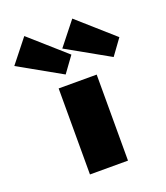

<svg xmlns="http://www.w3.org/2000/svg" viewBox="-260 -772 743 861"><g transform="rotate(-20 111.5 -342.0)"><path d="M301 -458.5 97.5 -573 185.5 -684 355.5 -533.5ZM72 -458.5 -131.5 -573 -43.5 -684 126.5 -533.5ZM21 0V-410.5H202.5V0Z"/></g></svg>

Font: League Spartan Black
Style: Regular
Weight: 900
Foundry: The League of Moveable Type
Version: Version 2.002